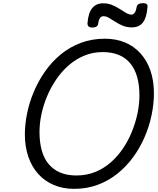

<svg xmlns="http://www.w3.org/2000/svg" viewBox="-20 -1181 1002 1220"><path d="M450 19Q380 19 322 -5.5Q264 -30 223 -75.5Q182 -121 160 -185Q138 -249 138 -328Q138 -391 152 -460Q166 -529 194.5 -597Q223 -665 265.5 -726Q308 -787 364.5 -834Q421 -881 492 -908Q563 -935 647 -935Q718 -935 775 -911Q832 -887 873 -841.5Q914 -796 936 -732Q958 -668 958 -589Q958 -520 943 -448.5Q928 -377 898.5 -309Q869 -241 825.5 -181.5Q782 -122 725.5 -77Q669 -32 600.5 -6.5Q532 19 450 19ZM465 -66Q530 -66 584.5 -88Q639 -110 683.5 -149Q728 -188 762 -238.5Q796 -289 819 -346.5Q842 -404 854 -462Q866 -520 866 -574Q866 -642 851 -693.5Q836 -745 806.5 -780Q777 -815 733.5 -832.5Q690 -850 632 -850Q570 -850 515.5 -827.5Q461 -805 416 -765.5Q371 -726 336.5 -675Q302 -624 278.5 -567.5Q255 -511 243 -453.5Q231 -396 231 -343Q231 -276 245.5 -224.5Q260 -173 289.5 -138Q319 -103 362.5 -84.5Q406 -66 465 -66ZM566 -1006Q535 -1006 536 -1034Q541 -1099 566 -1129.5Q591 -1160 636 -1160Q666 -1160 692 -1149.5Q718 -1139 740 -1124.5Q762 -1110 781 -1099Q800 -1088 817 -1088Q826 -1088 835 -1099Q844 -1110 848 -1135Q852 -1161 889 -1161Q906 -1161 912.5 -1154.5Q919 -1148 917 -1135Q912 -1069 888 -1038Q864 -1007 818 -1007Q786 -1007 760.5 -1017.5Q735 -1028 713.5 -1042Q692 -1056 673.5 -1067Q655 -1078 637 -1078Q624 -1078 615.5 -1066.5Q607 -1055 604 -1031Q602 -1018 592.5 -1012Q583 -1006 566 -1006Z"/></svg>

Font: Playwrite DE LA
Style: Regular
Weight: 400
Designer: Veronika Burian, José Scaglione
Foundry: TypeTogether
Version: Version 1.002